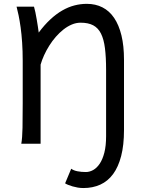

<svg xmlns="http://www.w3.org/2000/svg" viewBox="-20 -745 756 995"><path d="M529.8 -383.3Q529.8 -448.7 523.9 -495.1Q518.1 -541.5 503.4 -570.8Q488.8 -600.1 463.1 -613.8Q437.5 -627.4 397.9 -627.4Q374.5 -627.4 352.1 -617.9Q329.6 -608.4 308.8 -592Q288.1 -575.7 269.3 -554.2Q250.5 -532.7 235.4 -508.5Q220.2 -484.4 208.7 -459.2Q197.3 -434.1 190.4 -410.2V0H90.3Q95.7 -29.3 96.7 -83.3Q97.7 -137.2 97.7 -210V-429.7Q97.7 -481 94.7 -524.4Q91.8 -567.9 86.9 -603Q82 -638.2 76.4 -665.3Q70.8 -692.4 65.9 -710.4H156.2Q159.7 -699.2 163.3 -681.6Q167 -664.1 170.2 -644.8Q173.3 -625.5 176.3 -607.2Q179.2 -588.9 180.7 -576.2Q210 -615.7 240.5 -644Q271 -672.4 302.2 -690.4Q333.5 -708.5 365.5 -716.8Q397.5 -725.1 429.7 -725.1Q475.1 -725.1 511 -706.8Q546.9 -688.5 571.5 -652.1Q596.2 -615.7 609.4 -561.5Q622.6 -507.3 622.6 -435.5V-70.8Q622.6 6.8 607.9 63.5Q593.3 120.1 566.2 157Q539.1 193.8 500 211.7Q460.9 229.5 412.6 229.5Q397.5 229.5 383.1 227.1Q368.7 224.6 356 220.9Q343.3 217.3 333.3 213.1Q323.2 209 317.4 205.1L349.1 129.4Q361.3 138.7 381.6 142.6Q401.9 146.5 424.8 146.5Q444.3 146.5 463.1 136Q481.9 125.5 496.8 103.3Q511.7 81.1 520.8 45.9Q529.8 10.7 529.8 -39.1Z"/></svg>

Font: Andika Basic
Style: Regular
Weight: 400
Designer: Annie Olsen & Victor Gaultney
Foundry: SIL International
Version: Version 1.000